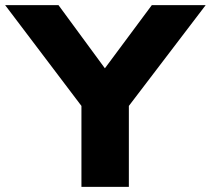

<svg xmlns="http://www.w3.org/2000/svg" viewBox="-83 -725 818 745"><path d="M715 -705 417 -314V0H233V-314L-63 -705H144L324 -460L506 -705Z"/></svg>

Font: wassup Sans
Style: Black
Weight: 900
Version: Version 2.001